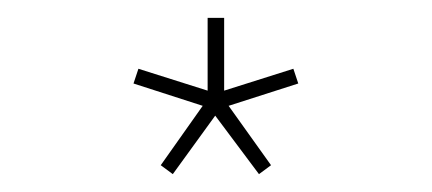

<svg xmlns="http://www.w3.org/2000/svg" viewBox="-20 -880 484 215"><path d="M173.5 -685 160 -695 207 -761.5 129.5 -786.5 135 -803 212.5 -778.5V-860H231V-778.5L308.5 -803L314 -786.5L236 -761.5L283.5 -695L270 -685L221 -750.5Z"/></svg>

Font: Spartan Thin ExtraLight
Style: Regular
Weight: 250
Version: Version 1.004